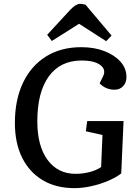

<svg xmlns="http://www.w3.org/2000/svg" viewBox="-20 -959 701 993"><path d="M619 -333 607 -62Q578 -40 537.5 -23Q497 -6 452 4Q407 14 365 14Q270 14 201 -27Q132 -68 94.5 -143.5Q57 -219 57 -323Q57 -443 99 -531Q141 -619 218 -667Q295 -715 400 -715Q468 -715 520.5 -694.5Q573 -674 603.5 -639.5Q634 -605 634 -561Q634 -531 616.5 -513Q599 -495 573 -495Q527 -495 495 -528L513 -564Q530 -599 499 -622.5Q468 -646 402 -646Q292 -646 232.5 -564Q173 -482 173 -332Q173 -204 226 -132Q279 -60 371 -60Q408 -60 443 -69Q478 -78 503 -95L510 -261L424 -280L431 -333ZM557 -775 529 -746 389 -836 248 -747 224 -779 344 -909Q373 -939 394 -939Q403 -939 409 -937.5Q415 -936 422 -935Z"/></svg>

Font: Literata 12pt Medium
Style: Italic
Weight: 500
Italic angle: -2°
Designer: Latin by Veronika Burian and Jose Scaglione. Greek by Irene Vlachou. Cyrillic by Vera Evstafieva
Foundry: TypeTogether
Version: Version 3.002